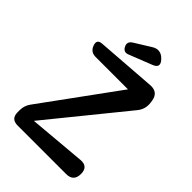

<svg xmlns="http://www.w3.org/2000/svg" viewBox="-275 -1106 1232 1232"><g transform="rotate(45 341.5 -490.0)"><path d="M119 0Q59 0 59 -60V-79Q59 -120 83 -153L456 -665H162Q116 -665 101 -709Q86 -752 132 -755L539 -785Q607 -789 617 -723L619 -709Q627 -654 592 -612L172 -95L560 -129Q627 -135 627 -68Q627 0 560 0ZM249 -845Q233 -877 264 -898L372 -965Q425 -1000 469 -954Q513 -908 454 -886L299 -825Q266 -812 249 -845Z"/></g></svg>

Font: MaokenZhuyuanTi
Style: Regular
Weight: 400
Designer: Fontworks Inc & LongZhuTi team: ZERO子、时光羊、荆南、频凡、刘鹏、Little White Dog、帆影Magmeta、奈白不弍、白日月球、ChaoTawei、雨三（排名不分先后）
Version: Version 1.000; 20230222